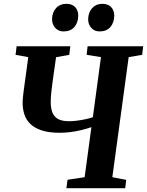

<svg xmlns="http://www.w3.org/2000/svg" viewBox="-20 -985 770 1005"><path d="M327.5 0 333.5 -44 423 -57.5 458.5 -319.5Q434 -311 406.2 -304.2Q378.5 -297.5 350 -293.8Q321.5 -290 292.5 -290Q236 -290 198.2 -302.5Q160.5 -315 138.8 -336.2Q117 -357.5 107.8 -385.8Q98.5 -414 98.5 -445Q98.5 -460.5 100.2 -477Q102 -493.5 103.5 -506.5L128 -686L61.5 -698L67 -743H348L342.5 -698L273.5 -685.5L257.5 -573.5Q253 -540.5 249.2 -508.5Q245.5 -476.5 245.5 -451.5Q245.5 -417 255 -394.5Q264.5 -372 285.5 -361.2Q306.5 -350.5 341.5 -350.5Q361 -350.5 384 -353.5Q407 -356.5 428.5 -361.2Q450 -366 466 -371.5L508.5 -686L433.5 -698L438.5 -743H729.5L724 -698L653.5 -686L568 -57.5L640.5 -43.5L635.5 0ZM312 -820.5Q286 -820.5 269.2 -839Q252.5 -857.5 252.5 -885.5Q253.5 -921 273.8 -943Q294 -965 327 -965Q358.5 -965 374.2 -947Q390 -929 389.5 -902.5Q389 -866.5 369.2 -843.5Q349.5 -820.5 312 -820.5ZM501 -820.5Q474.5 -820.5 457.8 -839Q441 -857.5 441.5 -885.5Q442.5 -921 462.8 -943Q483 -965 515.5 -965Q546.5 -965 562.5 -947Q578.5 -929 578 -902.5Q577.5 -866.5 557.8 -843.5Q538 -820.5 501 -820.5Z"/></svg>

Font: Merriweather 36pt
Style: Bold Italic
Weight: 700
Italic angle: -7.8°
Version: Version 2.101